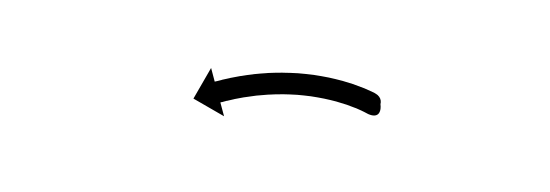

<svg xmlns="http://www.w3.org/2000/svg" viewBox="-24 -284 510 178"><g transform="rotate(10 231.0 -195.0)"><path d="M315.4 -194.6C325.8 -191.2 335.2 -208.5 322.4 -213.4L315.2 -194.7C337.1 -186.3 328.9 -211.2 321.8 -213.6C321.8 -213.6 321.7 -213.6 321.7 -213.6C321.7 -213.6 321.6 -213.7 321.6 -213.7C320.4 -214.1 319.1 -214.4 317.8 -214.8C317.8 -214.8 317.8 -214.8 317.7 -214.8C317.7 -214.8 317.6 -214.8 317.6 -214.8C315.4 -215.4 313.1 -216 310.9 -216.5C310.9 -216.5 310.8 -216.5 310.8 -216.5C310.8 -216.5 310.7 -216.5 310.7 -216.5C307.6 -217.1 304.6 -217.7 301.5 -218.2C301.5 -218.2 301.4 -218.2 301.4 -218.2C301.3 -218.3 301.3 -218.3 301.3 -218.3C297.5 -218.8 293.8 -219.3 290 -219.7C290 -219.7 290 -219.7 289.9 -219.7C289.9 -219.7 289.8 -219.7 289.8 -219.7C285.6 -220.1 281.3 -220.3 277.1 -220.5C277.1 -220.5 277 -220.5 277 -220.5C276.9 -220.5 276.9 -220.5 276.9 -220.5C272.3 -220.6 267.7 -220.6 263.1 -220.5C263.1 -220.5 263.1 -220.5 263 -220.5C263 -220.5 262.9 -220.5 262.9 -220.5C258.2 -220.3 253.4 -219.9 248.7 -219.5C248.7 -219.5 248.6 -219.5 248.6 -219.5C248.5 -219.5 248.5 -219.5 248.5 -219.5C243.7 -218.9 239 -218.3 234.3 -217.5C234.3 -217.5 234.3 -217.5 234.2 -217.5C234.2 -217.5 234.1 -217.5 234.1 -217.5C229.6 -216.7 225 -215.8 220.5 -214.8C220.5 -214.8 220.5 -214.7 220.4 -214.7C220.4 -214.7 220.3 -214.7 220.3 -214.7C216.1 -213.7 211.9 -212.6 207.7 -211.4C207.7 -211.4 207.7 -211.4 207.7 -211.4C207.6 -211.3 207.6 -211.3 207.6 -211.3C203.8 -210.2 200.1 -209 196.5 -207.7C196.5 -207.7 196.4 -207.7 196.4 -207.7C196.3 -207.7 196.3 -207.7 196.3 -207.7C193.2 -206.5 190.1 -205.4 187 -204.2C187 -204.2 187 -204.2 187 -204.2C186.9 -204.2 186.9 -204.1 186.9 -204.1C184.5 -203.2 182.2 -202.2 179.8 -201.2C179.8 -201.2 179.8 -201.2 179.8 -201.2C179.8 -201.2 179.8 -201.1 179.8 -201.1C178.3 -200.5 176.8 -199.8 175.3 -199.1C175.3 -199.1 175.2 -199.1 175.2 -199.1C175.2 -199.1 175.2 -199.1 175.2 -199.1C174.7 -198.9 174.2 -198.6 173.6 -198.4L168.1 -210.3L156.9 -179.5L187.7 -168.3L182.1 -180.3C182.6 -180.5 183.1 -180.7 183.6 -181C183.6 -181 183.6 -181 183.6 -180.9C183.6 -180.9 183.6 -180.9 183.6 -180.9C185 -181.6 186.4 -182.2 187.8 -182.9C187.8 -182.9 187.8 -182.8 187.8 -182.8C187.8 -182.8 187.8 -182.8 187.8 -182.8C190 -183.8 192.2 -184.7 194.4 -185.6C194.4 -185.6 194.4 -185.6 194.4 -185.6C194.4 -185.6 194.3 -185.6 194.3 -185.6C197.2 -186.7 200.2 -187.8 203.1 -188.9C203.1 -188.9 203.1 -188.8 203 -188.8C203 -188.8 202.9 -188.8 202.9 -188.8C206.4 -190 209.9 -191.1 213.4 -192.2C213.4 -192.2 213.4 -192.2 213.3 -192.2C213.3 -192.2 213.3 -192.2 213.3 -192.2C217.2 -193.3 221.1 -194.3 225.1 -195.3C225.1 -195.3 225 -195.3 225 -195.3C224.9 -195.3 224.9 -195.2 224.9 -195.2C229.1 -196.2 233.4 -197.1 237.7 -197.8C237.7 -197.8 237.6 -197.8 237.6 -197.8C237.5 -197.8 237.5 -197.8 237.5 -197.8C241.9 -198.5 246.3 -199.1 250.7 -199.6C250.7 -199.6 250.7 -199.6 250.6 -199.6C250.6 -199.6 250.5 -199.6 250.5 -199.6C254.9 -200 259.4 -200.3 263.8 -200.5C263.8 -200.5 263.8 -200.5 263.7 -200.5C263.7 -200.5 263.6 -200.5 263.6 -200.5C267.9 -200.6 272.2 -200.6 276.5 -200.5C276.5 -200.5 276.4 -200.5 276.3 -200.5C276.3 -200.5 276.2 -200.5 276.2 -200.5C280.2 -200.4 284.2 -200.1 288.1 -199.8C288.1 -199.8 288.1 -199.8 288 -199.8C288 -199.8 287.9 -199.8 287.9 -199.8C291.4 -199.4 294.9 -199 298.4 -198.5C298.4 -198.5 298.3 -198.5 298.3 -198.5C298.2 -198.5 298.2 -198.5 298.2 -198.5C301 -198 303.8 -197.5 306.7 -196.9C306.7 -196.9 306.6 -196.9 306.6 -196.9C306.5 -197 306.5 -197 306.5 -197C308.5 -196.5 310.5 -196 312.5 -195.5C312.5 -195.5 312.5 -195.5 312.5 -195.5C312.4 -195.5 312.4 -195.5 312.4 -195.5C313.4 -195.2 314.5 -194.9 315.6 -194.6C315.6 -194.6 315.5 -194.6 315.5 -194.6C315.5 -194.6 315.4 -194.6 315.4 -194.6Z"/></g></svg>

Font: FRB American Cursive Just Arrows Ultra
Style: Bold Italic
Weight: 1000
Italic angle: -25°
Version: Version 2.0;Modular Font Editor K font №1